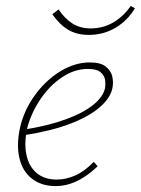

<svg xmlns="http://www.w3.org/2000/svg" viewBox="-20 -624 476 649"><path d="M168 5Q120 5 88 -20Q56 -45 45.5 -90Q35 -135 48 -194Q62 -253 98.5 -303Q135 -353 184 -383Q233 -413 284 -413Q320 -413 337.5 -399Q355 -385 359.5 -365.5Q364 -346 360 -326Q353 -292 316 -260.5Q279 -229 215.5 -205Q152 -181 62 -167V-186Q143 -199 202 -220.5Q261 -242 295 -269.5Q329 -297 335 -326Q337 -337 335.5 -352Q334 -367 321 -379Q308 -391 277 -391Q232 -391 190 -363Q148 -335 117.5 -290Q87 -245 73 -195Q61 -143 69 -102.5Q77 -62 103.5 -39.5Q130 -17 172 -17Q202 -17 233.5 -30.5Q265 -44 297 -77L310 -62Q287 -40 263.5 -25Q240 -10 216.5 -2.5Q193 5 168 5ZM280 -506Q239 -506 209.5 -524Q180 -542 157 -576L178 -592Q199 -561 225 -544.5Q251 -528 286 -528Q329 -528 363.5 -548.5Q398 -569 422 -604L436 -596Q412 -555 371 -530.5Q330 -506 280 -506Z"/></svg>

Font: Ysabeau Office Thin
Style: Italic
Weight: 250
Italic angle: -12°
Designer: Christian Thalmann (Catharsis Fonts)
Version: Version 2.001;gftools[0.9.30]; featfreeze: tnum,lnum,ss02